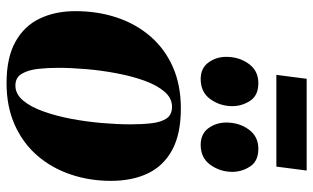

<svg xmlns="http://www.w3.org/2000/svg" viewBox="-205 -737 956 586"><g transform="rotate(90 273.0 -444.0)"><path d="M311 -518Q389 -518 437.8 -491.5Q486.5 -465 509.2 -417.2Q532 -369.5 532 -304.5Q532 -239.5 512.5 -181.8Q493 -124 455 -80Q417 -36 361.2 -11Q305.5 14 233.5 14Q156.5 14 108 -12.8Q59.5 -39.5 36.8 -87Q14 -134.5 14 -196Q14 -264 33.5 -322.5Q53 -381 91 -425Q129 -469 184.2 -493.5Q239.5 -518 311 -518ZM305.5 -491Q279.5 -491 259.8 -468Q240 -445 226.2 -406.8Q212.5 -368.5 203.8 -322.5Q195 -276.5 191 -229.5Q187 -182.5 187 -143Q187 -112.5 190.2 -82.5Q193.5 -52.5 205 -32.8Q216.5 -13 241 -13Q267 -13 286.8 -36.5Q306.5 -60 320.2 -98.8Q334 -137.5 342.8 -184Q351.5 -230.5 355.5 -277.5Q359.5 -324.5 359.5 -364Q359.5 -399.5 356.2 -428.2Q353 -457 341.8 -474Q330.5 -491 305.5 -491ZM221.5 -578.5Q188 -578.5 170.8 -602.2Q153.5 -626 153.5 -656.5Q153.5 -696 174.8 -725.2Q196 -754.5 233.5 -754.5Q271.5 -754.5 287.8 -729.2Q304 -704 304 -675Q304 -638 282.8 -608.2Q261.5 -578.5 221.5 -578.5ZM422 -578.5Q388.5 -578.5 371.2 -602.2Q354 -626 354 -656.5Q354 -696 375.2 -725.2Q396.5 -754.5 434 -754.5Q472 -754.5 488.2 -729.2Q504.5 -704 504.5 -675Q504.5 -638 483.2 -608.2Q462 -578.5 422 -578.5ZM220.5 -902H500.5L488.5 -809.5H208.5Z"/></g></svg>

Font: Merriweather 144pt Black
Style: Italic
Weight: 900
Italic angle: -7.8°
Version: Version 2.101